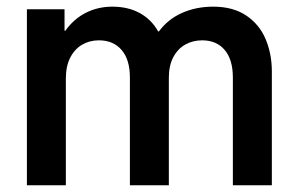

<svg xmlns="http://www.w3.org/2000/svg" viewBox="-20 -548 880 568"><path d="M59.6 -520.5H170.9V-457H173.3Q197.8 -491.7 233.6 -510Q269.5 -528.3 312.5 -528.3Q358.9 -528.3 393.6 -509.3Q428.2 -490.2 447.8 -455.1H450.2Q476.6 -491.2 518.6 -509.8Q560.5 -528.3 610.4 -528.3Q669.9 -528.3 709 -501.7Q748 -475.1 766.1 -431.6Q784.2 -388.2 784.2 -336.9V0H668.9V-318.4Q668.9 -371.6 644.8 -400.1Q620.6 -428.7 578.1 -428.7Q550.8 -428.7 528.3 -416.3Q505.9 -403.8 492.7 -378.9Q479.5 -354 479.5 -318.4V0H364.3V-318.4Q364.3 -371.6 339.8 -400.1Q315.4 -428.7 272.5 -428.7Q245.1 -428.7 222.9 -415.8Q200.7 -402.8 187.7 -377.4Q174.8 -352.1 174.8 -315.4V0H59.6Z"/></svg>

Font: Reddit Sans Fudge SemiBold
Style: Regular
Weight: 600
Designer: Stephen Hutchings
Foundry: Reddit
Version: Version 1.011